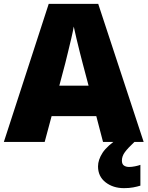

<svg xmlns="http://www.w3.org/2000/svg" viewBox="-20 -737 766 997"><path d="M515 0 480 -134H248L212 0H0L233 -717H490L726 0ZM409 -409Q404 -428 395 -463.5Q386 -499 377 -537Q368 -575 363 -599Q359 -575 350.5 -539Q342 -503 333.5 -468Q325 -433 319 -409L288 -292H440ZM613 97Q613 115 623.5 122.5Q634 130 651 130Q664 130 681.5 126.5Q699 123 709 119V227Q693 232 672 236Q651 240 624 240Q567 240 528 209.5Q489 179 489 127Q489 93 512.5 56.5Q536 20 603 -25L678 0Q644 32 628.5 53Q613 74 613 97Z"/></svg>

Font: Noto Sans Arabic Blk
Style: Regular
Weight: 900
Designer: Monotype Design Team, Nadine Chahine, Nizar Qandah and Khaled Hosny
Foundry: Monotype Imaging Inc.
Version: Version 2.012; ttfautohint (v1.8.4.7-5d5b)